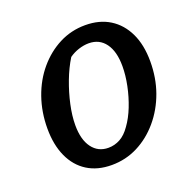

<svg xmlns="http://www.w3.org/2000/svg" viewBox="-115 -737 865 863"><g transform="rotate(-20 318.0 -306.0)"><path d="M278 10Q210 10 161.5 -20.5Q113 -51 87 -108Q61 -165 61 -243Q61 -321 85 -390Q109 -459 153 -511Q197 -563 254.5 -592.5Q312 -622 379 -622Q447 -622 496 -591.5Q545 -561 572 -504.5Q599 -448 599 -369Q599 -290 574.5 -222Q550 -154 505.5 -101.5Q461 -49 403 -19.5Q345 10 278 10ZM290 -68Q320 -68 346.5 -82.5Q373 -97 395 -129Q419 -162 436.5 -206.5Q454 -251 464 -299.5Q474 -348 474 -392Q474 -462 445.5 -501Q417 -540 366 -540Q343 -540 318 -532Q293 -524 272 -509Q246 -467 226.5 -415.5Q207 -364 195.5 -311.5Q184 -259 184 -214Q184 -145 212.5 -106.5Q241 -68 290 -68Z"/></g></svg>

Font: Piazzolla Thin
Style: Bold Italic
Weight: 700
Italic angle: -11.3°
Version: Version 2.005